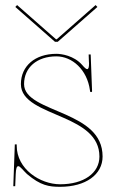

<svg xmlns="http://www.w3.org/2000/svg" viewBox="-20 -735 452 758"><path d="M217.5 2.5C318 2.5 385 -45.5 385 -117C385 -208 313.5 -249 239.5 -282.5C159 -318.5 75 -343.5 75 -403C75 -468.5 126 -512.5 202.5 -512.5C265 -512.5 324 -460 335 -379L335.5 -375C335.5 -373 337 -371.5 339.5 -371.5C342 -371.5 343.5 -373 343.5 -375L338 -520H330C330.5 -500.5 331 -492.5 331 -492.5C331 -490 331.5 -487.5 331.5 -485C331.5 -469.5 329.5 -462 324 -462C320 -462 313 -468.5 304.5 -478.5C271.5 -516 222 -522.5 202.5 -522.5C118.5 -522.5 62.5 -474.5 62.5 -403C62.5 -333.5 150 -306 232 -269.5C304.5 -237.5 372.5 -198.5 372.5 -117C372.5 -51.5 310.5 -7.5 217.5 -7.5C138 -7.5 46 -68 46 -159.5V-165H38.5L32.5 0H40L42 -47C43 -70.5 46 -79 52.5 -79C59.5 -79 73.5 -60 86.5 -48C140.5 -2 174 2.5 217.5 2.5ZM47.5 -715 40.5 -707.5 197 -570H208L364.5 -707.5L357.5 -715L204 -580H201Z"/></svg>

Font: ZnikomitSC
Style: Regular
Weight: 100
Designer: gluk
Foundry: gluk
Version: Version 0.55